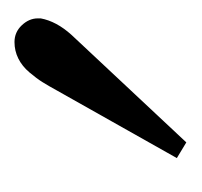

<svg xmlns="http://www.w3.org/2000/svg" viewBox="-26 -112 270 257"><g transform="rotate(-90 108.5 16.0)"><path d="M180.2 -99.1Q193.4 -99.1 202.6 -89.4Q211.9 -79.6 211.9 -67.9V-64Q208 -43 189.9 -22.9L45.9 130.9L24.9 118.2L115.2 -42Q121.6 -53.7 126.5 -61.5Q131.3 -69.3 139.6 -79.1Q147.9 -88.9 158.2 -94Q168.5 -99.1 180.2 -99.1Z"/></g></svg>

Font: Linux Libertine
Style: Bold Italic
Weight: 700
Italic angle: -11.5°
Designer: Philipp H. Poll
Foundry: Philipp H. Poll
Version: Version 4.0.5